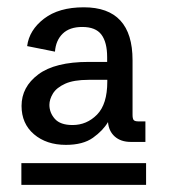

<svg xmlns="http://www.w3.org/2000/svg" viewBox="-20 -728 499 539"><path d="M165 -321.3Q110.4 -321.3 75.4 -351.1Q40.5 -380.9 40.5 -430.7Q40.5 -483.9 87.4 -519Q134.3 -554.2 229 -554.2H280.8V-567.4Q280.8 -609.4 264.6 -630.9Q248.5 -652.3 210.9 -652.3Q175.3 -652.3 156 -633.5Q136.7 -614.7 134.3 -583L56.2 -598.6Q62 -643.6 103.5 -675.5Q145 -707.5 215.3 -707.5Q352.1 -707.5 352.1 -559.1V-405.8Q352.1 -395 355.2 -391.1Q358.4 -387.2 369.1 -387.2H388.2V-329.6H347.2Q319.3 -329.6 302.2 -344.7Q285.2 -359.9 283.2 -385.3Q269 -361.3 241 -341.3Q212.9 -321.3 165 -321.3ZM183.6 -377Q223.6 -377 252.4 -406.2Q281.2 -435.5 281.2 -499V-503.9H229Q187 -503.9 162.8 -492.9Q138.7 -481.9 128.7 -465.6Q118.7 -449.2 118.7 -433.6Q118.7 -411.6 134 -394.3Q149.4 -377 183.6 -377ZM40 -209V-270H390.1V-209Z"/></svg>

Font: Schibsted Grotesk
Style: Regular
Weight: 400
Designer: Bakken & Baeck AS, Henrik Kongsvoll
Foundry: Schibsted ASA
Version: Version 1.100; ttfautohint (v1.8.4.7-5d5b);gftools[0.9.25]